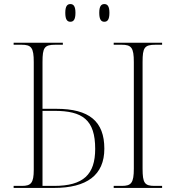

<svg xmlns="http://www.w3.org/2000/svg" viewBox="-20 -924 867 944"><path d="M493 -817C508 -817 518 -827 518 -861C518 -894 508 -904 493 -904C478 -904 468 -894 468 -861C468 -827 478 -817 493 -817ZM326 -817C341 -817 351 -827 351 -861C351 -894 341 -904 326 -904C311 -904 301 -894 301 -861C301 -827 311 -817 326 -817ZM47 0H245C407 0 493 -63 493 -193C493 -327 419 -389 257 -389H189V-619C189 -690 198 -704 252 -704H289V-714H47V-704H86C134 -704 146 -690 146 -619V-89C146 -24 132 -10 88 -10H47ZM539 0H777V-10H740C691 -10 681 -24 681 -95V-619C681 -690 690 -704 745 -704H777V-714H539V-704H578C626 -704 638 -690 638 -619V-95C638 -24 625 -10 579 -10H539ZM246 -10H189V-379H247C386 -379 448 -335 448 -192C448 -66 390 -10 246 -10Z"/></svg>

Font: Noto Serif Display ExtraLight
Style: Regular
Weight: 200
Designer: Monotype Design Team
Foundry: Monotype Imaging Inc.
Version: Version 2.009